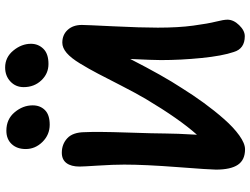

<svg xmlns="http://www.w3.org/2000/svg" viewBox="-136 -886 997 766"><g transform="rotate(-90 363.0 -502.5)"><path d="M491.2 -808.1Q452.6 -808.1 425.8 -836.7Q398.9 -865.2 398.9 -907.2Q398.9 -939 421.4 -960Q443.8 -981 477.1 -981Q518.1 -981 544.9 -948.2Q571.8 -915.5 571.8 -877.9Q571.8 -849.1 552 -828.6Q532.2 -808.1 491.2 -808.1ZM249 -803.2Q209 -803.2 180.4 -832Q151.9 -860.8 151.9 -898.9Q151.9 -933.6 171.6 -954.8Q191.4 -976.1 225.1 -976.1Q271 -976.1 298.6 -943.1Q326.2 -910.2 326.2 -871.1Q326.2 -841.3 307.4 -822.3Q288.6 -803.2 249 -803.2ZM150.9 -23.9Q108.4 -23.9 89.1 -52.5Q69.8 -81.1 69.8 -140.1Q69.8 -162.6 79.8 -293Q89.8 -423.3 89.8 -505.9Q89.8 -548.8 85.9 -609.6Q82 -670.4 82 -684.1Q82 -717.8 95.9 -736.3Q109.9 -754.9 137.2 -754.9Q171.4 -754.9 195.1 -732.9Q218.8 -710.9 219.2 -663.1Q221.7 -613.3 217.8 -496.6Q213.9 -379.9 213.9 -340.8Q213.9 -301.3 209 -215.8Q272.5 -287.1 351.1 -418.9Q375.5 -460.4 404.5 -517.1Q433.6 -573.7 452.6 -610.4Q471.7 -647 493.4 -682.6Q515.1 -718.3 535.4 -735.6Q555.7 -752.9 576.2 -752.9Q607.9 -752.9 627.4 -731.4Q647 -710 647 -674.8Q647 -660.6 641.6 -549.8Q636.2 -439 636.2 -372.1Q636.2 -289.6 644.3 -230.5Q652.3 -171.4 660.2 -140.1Q668 -108.9 668 -94.2Q668 -69.8 646.2 -47.4Q624.5 -24.9 602.1 -24.9Q552.2 -24.9 539.1 -68.8Q523.4 -114.7 515.1 -197.5Q506.8 -280.3 506.8 -358.9Q506.8 -389.6 511.2 -481.9Q443.8 -350.1 395 -275.9Q366.7 -230.5 335.9 -188.2Q305.2 -146 271.7 -107.9Q238.3 -69.8 206.3 -46.9Q174.3 -23.9 150.9 -23.9Z"/></g></svg>

Font: Shantell Sans Bouncy
Style: Regular
Weight: 600
Designer: Stephen Nixon, Anya Danilova, Shantell Martin
Foundry: Arrow Type
Version: Version 1.006;[9816181b4]